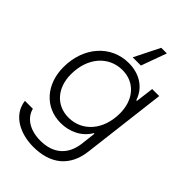

<svg xmlns="http://www.w3.org/2000/svg" viewBox="-287 -859 1170 1170"><g transform="rotate(45 298.0 -273.5)"><path d="M246.1 215.8C396.5 215.8 487.3 139.2 504.4 -1L570.3 -545.9H509.8L495.1 -429.2H489.3C462.9 -510.7 390.1 -557.6 297.4 -557.6C144.5 -557.6 32.7 -431.6 32.7 -258.3C32.7 -109.4 127 -4.9 261.2 -4.9C337.4 -4.9 409.7 -38.1 448.2 -104.5H453.6L442.4 -8.8C429.2 99.1 361.3 158.7 249.5 158.7C162.6 158.7 96.7 118.7 80.6 53.2H12.2C25.9 164.6 136.2 215.8 246.1 215.8ZM95.7 -259.8C95.7 -401.4 180.7 -500 300.3 -500C405.3 -500 476.1 -420.4 476.1 -301.8C476.1 -160.2 391.1 -62 272 -62C167 -62 95.7 -142.1 95.7 -259.8ZM289.1 -598.6H359.9L419.4 -762.7H371.1Z"/></g></svg>

Font: Guggenheim Sans Display Light
Style: Italic
Weight: 300
Italic angle: -7°
Designer: Modified by Tom Baber under direction of Pentagram Design 2023
Foundry: rsms
Version: Version 1.001;Glyphs 3.1.2 (3151)